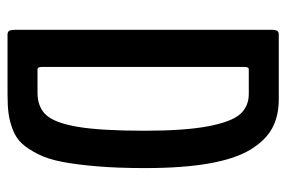

<svg xmlns="http://www.w3.org/2000/svg" viewBox="-142 -600 742 497"><g transform="rotate(90 228.5 -351.0)"><path d="M159.2 -77.6H219.2Q256.8 -77.6 277.3 -100.1Q297.9 -122.6 307.9 -182.4Q317.9 -242.2 317.9 -354.5Q317.9 -458.5 306.4 -519Q294.9 -579.6 274.9 -602.1Q254.9 -624.5 222.7 -624.5H158.7Q152.8 -624.5 152.8 -613.8V-88.4Q152.8 -77.6 159.2 -77.6ZM68.8 0Q62.5 0 59.6 -3.9Q56.6 -7.8 56.6 -21.5V-682.6Q56.6 -694.8 59.6 -698.5Q62.5 -702.1 68.8 -702.1H236.8Q279.8 -702.1 311.3 -685.1Q342.8 -668 366.7 -628.9Q390.6 -589.8 402.6 -521.7Q414.6 -453.6 414.6 -356Q414.6 -286.6 410.2 -233.6Q405.8 -180.7 398.7 -142.8Q391.6 -105 378.4 -78.9Q365.2 -52.7 351.1 -37.4Q336.9 -22 315.4 -13.7Q293.9 -5.4 273.7 -2.7Q253.4 0 223.6 0Z"/></g></svg>

Font: BenchNine
Style: Bold
Weight: 700
Version: Version 1 ; ttfautohint (v0.92.18-e454-dirty) -l 8 -r 50 -G 